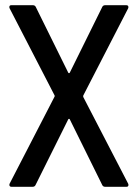

<svg xmlns="http://www.w3.org/2000/svg" viewBox="-20 -720 531 740"><path d="M190 -353 17 -688Q16 -690 16 -693Q16 -700 24 -700H106Q115 -700 118 -693L243 -440Q244 -438 246 -438Q248 -438 249 -440L374 -693Q377 -700 386 -700H467Q472 -700 474 -696.5Q476 -693 474 -688L301 -352Q300 -349 301 -346L474 -12Q475 -10 475 -7Q475 0 467 0H386Q377 0 374 -7L249 -260Q248 -262 246 -262Q244 -262 243 -260L117 -7Q114 0 105 0H24Q19 0 17 -3.5Q15 -7 17 -12L190 -347Q192 -350 190 -353Z"/></svg>

Font: Barlow Semi Condensed Medium
Style: Regular
Weight: 500
Width: 4
Designer: Jeremy Tribby
Foundry: Tribby Type
Version: Version 1.422; ttfautohint (v1.8)